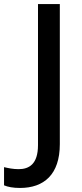

<svg xmlns="http://www.w3.org/2000/svg" viewBox="-97 -734 407 950"><path d="M2 196C120 196 199 130 199 -21V-714H91V-16C91 79 46 103 -5 103C-32 103 -56 98 -77 93V183C-58 191 -32 196 2 196Z"/></svg>

Font: Noto Sans Gujarati UI Medium
Style: Regular
Weight: 500
Designer: Jelle Bosma - Monotype Design Team, Universal Thirst
Foundry: Monotype Imaging Inc.
Version: Version 2.106